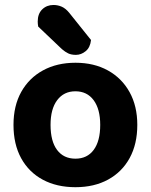

<svg xmlns="http://www.w3.org/2000/svg" viewBox="-20 -752 618 787"><path d="M542.8 -240.1Q542.8 -161.6 511.5 -104.3Q480.2 -47.1 423.2 -15.9Q366.2 15.3 289.2 15.3Q212.5 15.3 155.3 -15.5Q98.2 -46.2 66.7 -103.5Q35.3 -160.8 35.3 -240.1Q35.3 -318.5 67.2 -375.5Q99.2 -432.5 156.4 -463.6Q213.6 -494.8 289.4 -494.8Q365.3 -494.8 422.2 -463.3Q479.2 -431.8 511 -374.6Q542.8 -317.4 542.8 -240.1ZM289 -377.8Q241.9 -377.8 214.6 -341.7Q187.2 -305.6 187.2 -240.1Q187.2 -172.8 214.1 -137.2Q241 -101.6 289.2 -101.6Q337.4 -101.6 364.1 -137.7Q390.8 -173.8 390.8 -240.1Q390.8 -304.9 363.8 -341.4Q336.8 -377.8 289 -377.8ZM233.7 -550.7 136.6 -643.1Q135.6 -647.1 135.1 -653.7Q134.6 -660.2 134.6 -663.7Q134.6 -695.7 153.2 -713.7Q171.8 -731.6 199.2 -731.6Q217.1 -731.6 233.2 -724.5Q249.3 -717.3 263.9 -699.4L353.1 -588Q349.8 -557.5 331.3 -542.3Q312.8 -527.1 291.2 -527.1Q272.6 -527.1 259.8 -533.1Q247 -539.2 233.7 -550.7Z"/></svg>

Font: Baloo Bhaijaan 2
Style: Regular
Weight: 400
Designer: Sanskriti Dholi, Noopur Datye and Ek Type
Foundry: Ek Type
Version: Version 1.701